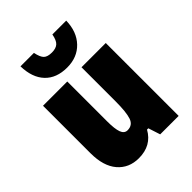

<svg xmlns="http://www.w3.org/2000/svg" viewBox="-226 -904 1030 1030"><g transform="rotate(-45 289.0 -389.0)"><path d="M527 0H387L365 -68H355Q312 10 216 10Q141 10 96 -42.5Q51 -95 51 -193V-553H235V-250Q235 -193 245 -166Q255 -139 279 -139Q318 -139 330.5 -176Q343 -213 343 -296V-553H527ZM288 -606Q207 -606 162 -653.5Q117 -701 115 -788H217Q225 -749 239.5 -735Q254 -721 287 -721Q318 -721 334 -735.5Q350 -750 357 -788H462Q460 -705 412.5 -655.5Q365 -606 288 -606Z"/></g></svg>

Font: Noto Sans Display Black Narrow
Style: Regular
Weight: 900
Width: 4
Designer: Monotype Design team
Foundry: Monotype Imaging Inc.
Version: Version 1.000